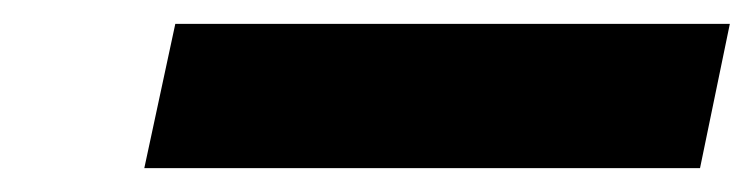

<svg xmlns="http://www.w3.org/2000/svg" viewBox="-20 -901 632 161"><path d="M101 -760H567L592 -881H127Z"/></svg>

Font: Noto Sans UI Condensed Black
Style: Italic
Weight: 900
Width: 3
Italic angle: -192°
Designer: Monotype Design Team
Foundry: Monotype Imaging Inc.
Version: Version 1.901